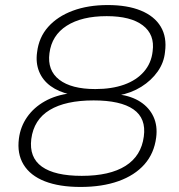

<svg xmlns="http://www.w3.org/2000/svg" viewBox="-20 -733 711 761"><path d="M299 8Q215 8 157.5 -14.5Q100 -37 73.5 -80.5Q47 -124 55 -184Q61 -231 87.5 -269Q114 -307 157.5 -331.5Q201 -356 258 -363L257 -359Q212 -369 180.5 -392Q149 -415 135 -449.5Q121 -484 127 -526Q134 -585 171 -626.5Q208 -668 268.5 -690.5Q329 -713 407 -713Q485 -713 538.5 -691Q592 -669 617 -627.5Q642 -586 634 -527Q630 -485 605 -449.5Q580 -414 540 -389Q500 -364 450 -355V-359Q502 -352 537 -329Q572 -306 588.5 -270Q605 -234 599 -188Q591 -125 552.5 -81.5Q514 -38 449.5 -15Q385 8 299 8ZM304 -36Q415 -36 477.5 -75.5Q540 -115 550 -192Q560 -264 509 -299.5Q458 -335 351 -335Q240 -335 177 -297Q114 -259 104 -182Q95 -109 146 -72.5Q197 -36 304 -36ZM358 -380Q423 -380 472 -397.5Q521 -415 550.5 -449Q580 -483 585 -530Q594 -596 546 -632.5Q498 -669 403 -669Q304 -669 244.5 -631Q185 -593 176 -522Q167 -454 215 -417Q263 -380 358 -380Z"/></svg>

Font: Nunito Sans 10pt SemiExpanded ExtraLight
Style: Italic
Weight: 250
Width: 6
Italic angle: -9°
Designer: Vernon Adams
Foundry: Vernon Adams
Version: Version 3.101;gftools[0.9.27]